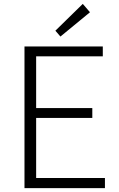

<svg xmlns="http://www.w3.org/2000/svg" viewBox="-20 -968 613 988"><path d="M291 -780 443 -905 406 -948 265 -810ZM106 0H520V-52H166V-361H455V-412H166V-678H509V-729H106Z"/></svg>

Font: Spoqa Han Sans Neo Light
Style: Regular
Weight: 300
Designer: [Spoqa Han Sans Neo] Dong-huui Kim ___ Younghwa Kang ___ Yujin Lee ___ [Noto Sans] Ryoko NISHIZUKA ____ (kana & ideograp
Foundry: Spoqa (http://www.spoqa-han-sans.com)
Version: Version 1.100;hotconv 1.0.109;makeotfexe 2.5.65596